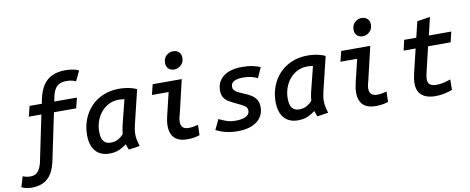

<svg xmlns="http://www.w3.org/2000/svg" viewBox="-129 -1137 4125 1685"><g transform="rotate(-10 1934.0 -294.0)"><path d="M36 188Q12 188 -12 182.5Q-36 177 -52 168L-24 75Q-12 81 5.5 85Q23 89 44 89Q91 89 114.5 57Q138 25 148 -25L232 -430H120L143 -522H252L260 -563Q276 -637 307.5 -684Q339 -731 388.5 -753.5Q438 -776 504 -776Q540 -776 572.5 -770Q605 -764 625 -753L583 -664Q569 -670 549.5 -675.5Q530 -681 498 -681Q462 -681 436.5 -668.5Q411 -656 395.5 -630Q380 -604 371 -562L363 -522H565L542 -430H344L259 -24Q245 49 217.5 95.5Q190 142 145.5 165Q101 188 36 188Z M759 12Q705 11 668.5 -12.5Q632 -36 613.5 -79Q595 -122 595 -182Q595 -252 618.5 -316Q642 -380 687 -429Q732 -478 797 -506Q862 -534 943 -534Q966 -534 993 -531Q1020 -528 1047.5 -521Q1075 -514 1098 -503L1025 -201Q1020 -179 1016.5 -159Q1013 -139 1013 -117Q1013 -89 1018.5 -63Q1024 -37 1033 -8L935 7Q930 -3 924.5 -18Q919 -33 916 -44Q894 -26 855 -7Q816 12 759 12ZM791 -81Q829 -81 857.5 -97.5Q886 -114 905 -136Q907 -153 909.5 -171Q912 -189 916 -208L973 -435Q964 -437 949.5 -438.5Q935 -440 925 -440Q875 -440 834.5 -420Q794 -400 765 -365Q736 -330 720.5 -285.5Q705 -241 705 -192Q705 -156 713.5 -131.5Q722 -107 741.5 -94Q761 -81 791 -81Z M1456 7Q1402 7 1368.5 -11.5Q1335 -30 1320 -62.5Q1305 -95 1305 -138Q1305 -160 1308.5 -183Q1312 -206 1318 -231L1366 -430H1217L1240 -522H1499L1428 -220Q1422 -202 1419 -185Q1416 -168 1416 -154Q1416 -125 1432 -107Q1448 -89 1486 -89Q1505 -89 1526.5 -92.5Q1548 -96 1570 -102L1567 -10Q1546 -3 1519 2Q1492 7 1456 7ZM1449 -616Q1420 -616 1399.5 -634Q1379 -652 1379 -686Q1379 -728 1405.5 -752Q1432 -776 1465 -776Q1495 -776 1516 -758Q1537 -740 1537 -705Q1537 -665 1510 -640.5Q1483 -616 1449 -616Z M1905 14Q1855 14 1816.5 6Q1778 -2 1752 -12.5Q1726 -23 1712 -31L1755 -121Q1776 -110 1814.5 -95Q1853 -80 1905 -80Q1941 -80 1968.5 -87.5Q1996 -95 2011.5 -110Q2027 -125 2027 -149Q2027 -176 2004 -191.5Q1981 -207 1933 -228Q1899 -244 1871.5 -260Q1844 -276 1828 -300.5Q1812 -325 1812 -364Q1812 -442 1870.5 -488.5Q1929 -535 2038 -535Q2092 -535 2135 -525.5Q2178 -516 2200 -505L2159 -414Q2139 -425 2105 -433.5Q2071 -442 2026 -442Q2002 -442 1977.5 -436.5Q1953 -431 1937.5 -417Q1922 -403 1922 -377Q1922 -361 1931.5 -348.5Q1941 -336 1961.5 -325.5Q1982 -315 2013 -302Q2052 -287 2080 -268.5Q2108 -250 2123 -224.5Q2138 -199 2138 -158Q2138 -108 2111 -69Q2084 -30 2032 -8Q1980 14 1905 14Z M2439 12Q2385 11 2348.5 -12.5Q2312 -36 2293.5 -79Q2275 -122 2275 -182Q2275 -252 2298.5 -316Q2322 -380 2367 -429Q2412 -478 2477 -506Q2542 -534 2623 -534Q2646 -534 2673 -531Q2700 -528 2727.5 -521Q2755 -514 2778 -503L2705 -201Q2700 -179 2696.5 -159Q2693 -139 2693 -117Q2693 -89 2698.5 -63Q2704 -37 2713 -8L2615 7Q2610 -3 2604.5 -18Q2599 -33 2596 -44Q2574 -26 2535 -7Q2496 12 2439 12ZM2471 -81Q2509 -81 2537.5 -97.5Q2566 -114 2585 -136Q2587 -153 2589.5 -171Q2592 -189 2596 -208L2653 -435Q2644 -437 2629.5 -438.5Q2615 -440 2605 -440Q2555 -440 2514.5 -420Q2474 -400 2445 -365Q2416 -330 2400.5 -285.5Q2385 -241 2385 -192Q2385 -156 2393.5 -131.5Q2402 -107 2421.5 -94Q2441 -81 2471 -81Z M3136 7Q3082 7 3048.5 -11.5Q3015 -30 3000 -62.5Q2985 -95 2985 -138Q2985 -160 2988.5 -183Q2992 -206 2998 -231L3046 -430H2897L2920 -522H3179L3108 -220Q3102 -202 3099 -185Q3096 -168 3096 -154Q3096 -125 3112 -107Q3128 -89 3166 -89Q3185 -89 3206.5 -92.5Q3228 -96 3250 -102L3247 -10Q3226 -3 3199 2Q3172 7 3136 7ZM3129 -616Q3100 -616 3079.5 -634Q3059 -652 3059 -686Q3059 -728 3085.5 -752Q3112 -776 3145 -776Q3175 -776 3196 -758Q3217 -740 3217 -705Q3217 -665 3190 -640.5Q3163 -616 3129 -616Z M3667 12Q3618 12 3581.5 -2.5Q3545 -17 3524.5 -48Q3504 -79 3504 -129Q3504 -151 3507.5 -175Q3511 -199 3517 -223L3567 -430H3460L3481 -522H3589L3623 -663L3739 -681L3701 -522H3901L3879 -430H3678L3627 -215Q3623 -197 3619.5 -180.5Q3616 -164 3616 -149Q3616 -111 3637 -97.5Q3658 -84 3691 -84Q3724 -84 3756.5 -91.5Q3789 -99 3819 -110L3818 -17Q3785 -4 3746 4Q3707 12 3667 12Z"/></g></svg>

Font: Ubuntu Sans Mono Medium
Style: Italic
Weight: 500
Italic angle: -13.5°
Monospace: yes
Designer: Dalton Maag Ltd
Foundry: Dalton Maag Ltd
Version: Version 1.006